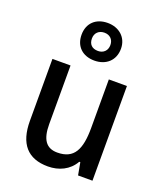

<svg xmlns="http://www.w3.org/2000/svg" viewBox="-151 -919 870 1027"><g transform="rotate(20 284.5 -405.5)"><path d="M284 -607C350 -607 397 -648 397 -715C397 -780 348 -821 284 -821C217 -821 173 -780 173 -714C173 -648 217 -607 284 -607ZM285 -662C250 -662 232 -682 232 -714C232 -746 254 -766 285 -766C316 -766 337 -746 337 -714C337 -682 315 -662 285 -662ZM495 -539H392V-263C392 -141 362 -77 266 -77C203 -77 174 -118 174 -205V-539H71V-187C71 -56 129 10 244 10C306 10 363 -16 394 -71H400L413 0H495Z"/></g></svg>

Font: Noto Sans Khmer UI SemiCondensed Medium
Style: Regular
Weight: 500
Width: 4
Designer: Danh Hong and the Monotype Design Team
Foundry: Monotype Imaging Inc.
Version: Version 2.002